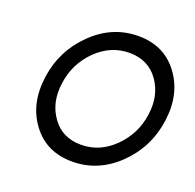

<svg xmlns="http://www.w3.org/2000/svg" viewBox="-127 -844 1004 988"><g transform="rotate(20 375.0 -350.0)"><path d="M469 -712Q326 -712 218 -606Q110 -501 89 -350Q68 -198 146 -94Q224 12 367 12Q507 12 615 -91Q725 -197 746 -350Q767 -502 688 -607Q610 -712 469 -712ZM455 -615Q557 -615 613 -538Q641 -499 651.5 -452Q662 -405 654 -350Q639 -240 560 -162Q482 -85 380 -85Q277 -85 222 -162Q165 -240 181 -350Q188 -405 211.5 -452Q235 -499 274 -538Q353 -615 455 -615Z"/></g></svg>

Font: Unageo
Style: Medium-Italic
Weight: 500
Designer: Richard Sepsi
Foundry: Richard Sepsi
Version: Version 2.000